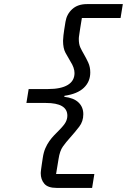

<svg xmlns="http://www.w3.org/2000/svg" viewBox="-20 -780 640 938"><path d="M256 138Q214 138 196.5 117.5Q179 97 179 66Q179 63 179.5 58.5Q180 54 181 45.5Q182 37 184 24Q186 11 189 -9Q193 -36 201.5 -55.5Q210 -75 221 -90.5Q232 -106 244 -118.5Q256 -131 267 -142Q293 -168 301 -183.5Q309 -199 309 -215Q309 -277 204 -277H109L120 -345H215Q278 -345 311 -365Q344 -385 344 -423Q344 -449 324 -480Q312 -500 300 -522Q288 -544 288 -581Q288 -589 290 -607.5Q292 -626 300 -674Q306 -711 333 -735.5Q360 -760 405 -760H580L569 -692H380Q375 -664 372.5 -646Q370 -628 368 -616.5Q366 -605 365.5 -599Q365 -593 365 -590Q365 -564 372.5 -548Q380 -532 390 -515Q401 -496 411 -474.5Q421 -453 421 -426Q421 -381 389.5 -351Q358 -321 295 -312L294 -307Q340 -302 363.5 -279.5Q387 -257 387 -222Q387 -187 367 -161Q347 -135 322 -107Q303 -86 287.5 -64.5Q272 -43 266 -3L254 70H441L430 138Z"/></svg>

Font: IBM Plex Mono Text
Style: Italic
Weight: 450
Italic angle: -9°
Monospace: yes
Designer: Mike Abbink, Paul van der Laan, Pieter van Rosmalen
Foundry: Bold Monday
Version: Version 2.1